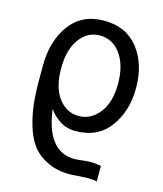

<svg xmlns="http://www.w3.org/2000/svg" viewBox="-117 -642 819 963"><g transform="rotate(15 293.0 -160.5)"><path d="M157.2 -267.6Q157.2 -169.9 198.2 -114.7Q239.3 -59.6 303.7 -59.6Q366.2 -59.6 409.7 -114.7Q453.1 -169.9 453.1 -266.6Q453.1 -362.3 411.6 -419.9Q370.1 -477.5 303.7 -477.5Q240.2 -477.5 198.7 -421.9Q157.2 -366.2 157.2 -267.6ZM65.4 -256.8Q65.4 -385.7 127.9 -470.2Q190.4 -554.7 305.7 -554.7Q418.9 -554.7 482.4 -474.6Q545.9 -394.5 545.9 -268.6Q545.9 -149.4 484.4 -65.9Q422.9 17.6 306.6 17.6Q259.8 17.6 224.1 -6.3Q188.5 -30.3 168.9 -60.5Q196.3 154.3 339.8 154.3Q351.6 154.3 379.4 150.9Q407.2 147.5 420.9 147.5Q445.3 147.5 476.6 153.3V233.4Q457 229.5 421.9 229.5Q408.2 229.5 377.9 231.9Q347.7 234.4 336.9 234.4Q269.5 234.4 219.2 210Q168.9 185.5 140.1 147.5Q111.3 109.4 94.2 52.2Q77.1 -4.9 71.3 -59.1Q65.4 -113.3 65.4 -182.6Z"/></g></svg>

Font: Gothic A1 Medium
Style: Regular
Weight: 500
Designer: HanYang I&C Co.,Ltd.
Foundry: HanYang I&C Co.,Ltd.
Version: Version 2.50